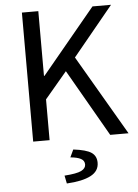

<svg xmlns="http://www.w3.org/2000/svg" viewBox="-59 -701 697 973"><g transform="rotate(-5 289.5 -214.5)"><path d="M89.7 0V-656.3H173.2V-327.1H176L448.7 -656.3H543.1L337.7 -406.2L574.8 0H481.6L285.8 -341L173.2 -207.5V0ZM241.2 226.3 233 185.6Q295.6 181.3 318.7 169.7Q341.8 158 341.8 138.2Q341.8 118.6 323.6 108.9Q305.3 99.1 270.4 96.1L288.5 57.6Q354.3 65.5 380 83Q405.7 100.5 405.7 134.7Q405.7 178 363.1 200Q320.6 222 241.2 226.3Z"/></g></svg>

Font: SourceSans3VF
Style: Regular
Weight: 200
Designer: Paul D. Hunt
Foundry: Adobe
Version: Version 3.052;hotconv 1.1.0;makeotfexe 2.6.0